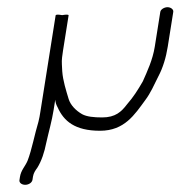

<svg xmlns="http://www.w3.org/2000/svg" viewBox="-20 -399 501 533"><path d="M70.2 100 71.6 91C73.2 81 78.3 74 83.4 67C95.4 48 103.4 23 108.3 -2C115.4 -34 123.8 -62 128.9 -94L133.3 -122C134.1 -114 136.1 -108 140 -101C157 -63 187.7 -36 257.7 -36C325.7 -36 353.8 -81 383.2 -121C398.3 -141 408 -164 419.6 -187C432.4 -211 441 -240 445.6 -269L461 -366C462.1 -373 454 -379 445 -379C436 -379 426.1 -373 425 -366L409.6 -269C403.9 -233.3 389.1 -201.5 376.4 -173C362.6 -149 350.6 -130 332.3 -109C317.1 -89 300.6 -73 263.6 -73C240.6 -73 220.9 -75 208 -82C190.6 -92 175.9 -107 170.6 -124C163.4 -148 154.7 -175 152.8 -201L151.8 -220C150.9 -233 153 -246 155 -259L170.4 -356C170.9 -359 164.9 -359 152.5 -357C140.9 -359 134.9 -359 134.4 -356L92.1 -89C90.7 -80 89.1 -70 86.7 -61C76.3 -27 68.3 17 56.6 47C50 63 38.4 73 35.4 92L34 101C32.9 108 39.9 114 49.9 114C59.9 114 68.9 108 70.2 100Z"/></svg>

Font: CiSf OpenHand
Style: SquObl
Weight: 400
Foundry: Cannot Into Space Fonts
Version: Version 0.7892